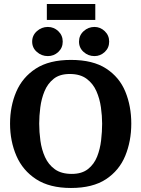

<svg xmlns="http://www.w3.org/2000/svg" viewBox="-20 -926 703 955"><path d="M333 9Q227 9 160 -34.5Q93 -78 61.5 -151Q30 -224 30 -311Q30 -398 61 -470Q92 -542 158.5 -585Q225 -628 333 -628Q442 -628 508 -585Q574 -542 603.5 -470Q633 -398 633 -311Q633 -224 603 -151Q573 -78 507 -34.5Q441 9 333 9ZM337 -61Q387 -61 417.5 -85Q448 -109 463 -147Q478 -185 483 -228.5Q488 -272 488 -311Q488 -349 482 -392Q476 -435 459.5 -472.5Q443 -510 411 -534Q379 -558 327 -558Q277 -558 247 -534Q217 -510 201.5 -472.5Q186 -435 180.5 -392Q175 -349 175 -311Q175 -270 181 -226Q187 -182 204 -144.5Q221 -107 253 -84Q285 -61 337 -61ZM450 -647Q419 -647 396 -667.5Q373 -688 373 -719Q373 -750 396 -771Q419 -792 450 -792Q479 -792 501 -771Q523 -750 523 -719Q523 -688 501 -667.5Q479 -647 450 -647ZM218 -647Q187 -647 163.5 -667.5Q140 -688 140 -719Q140 -750 163.5 -771Q187 -792 218 -792Q248 -792 270 -771Q292 -750 292 -719Q292 -688 270 -667.5Q248 -647 218 -647ZM213 -827V-906H454V-827Z"/></svg>

Font: Manuale
Style: Regular
Weight: 400
Designer: Eduardo Tunni / Pablo Cosgaya
Foundry: Eduardo Tunni / Pablo Cosgaya
Version: Version 1.002